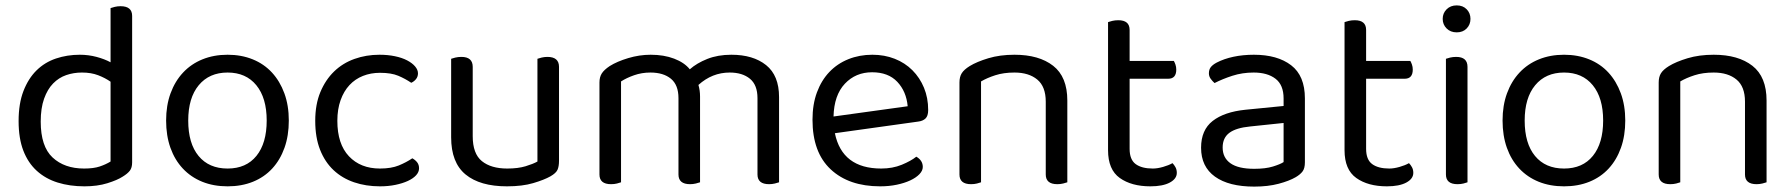

<svg xmlns="http://www.w3.org/2000/svg" viewBox="-20 -678 6646 712"><path d="M470 -76Q470 -56 461.5 -45Q453 -34 435 -23Q415 -10 378 1.5Q341 13 293 13Q239 13 194 -1Q149 -15 116.5 -44.5Q84 -74 66.5 -119.5Q49 -165 49 -229Q49 -294 67 -340.5Q85 -387 115.5 -417Q146 -447 187.5 -461Q229 -475 276 -475Q308 -475 338 -467Q368 -459 390 -447V-648Q395 -650 405.5 -652.5Q416 -655 427 -655Q470 -655 470 -619ZM390 -375Q370 -389 344 -399Q318 -409 284 -409Q253 -409 225.5 -399.5Q198 -390 177 -368.5Q156 -347 143.5 -312Q131 -277 131 -227Q131 -135 175 -94Q219 -53 292 -53Q327 -53 349.5 -60.5Q372 -68 390 -79Z M1051 -231Q1051 -175 1035 -130Q1019 -85 989.5 -53Q960 -21 918 -4Q876 13 824 13Q772 13 730 -4Q688 -21 658 -53Q628 -85 612 -130Q596 -175 596 -231Q596 -287 612.5 -332Q629 -377 659 -409Q689 -441 731 -458Q773 -475 824 -475Q875 -475 917 -458Q959 -441 988.5 -409Q1018 -377 1034.5 -332Q1051 -287 1051 -231ZM824 -409Q756 -409 717 -362Q678 -315 678 -231Q678 -146 716.5 -99.5Q755 -53 824 -53Q893 -53 931 -100Q969 -147 969 -231Q969 -315 930.5 -362Q892 -409 824 -409Z M1389 -408Q1355 -408 1326 -396.5Q1297 -385 1276 -362.5Q1255 -340 1243 -306.5Q1231 -273 1231 -230Q1231 -144 1274 -98.5Q1317 -53 1389 -53Q1431 -53 1459 -64.5Q1487 -76 1509 -91Q1520 -85 1527 -76Q1534 -67 1534 -54Q1534 -40 1523 -28Q1512 -16 1492.5 -7Q1473 2 1446.5 7.5Q1420 13 1389 13Q1337 13 1293 -2Q1249 -17 1217 -47Q1185 -77 1167 -122.5Q1149 -168 1149 -230Q1149 -291 1168 -336.5Q1187 -382 1219 -413Q1251 -444 1294.5 -459.5Q1338 -475 1387 -475Q1418 -475 1444.5 -469.5Q1471 -464 1490 -454Q1509 -444 1519.5 -431.5Q1530 -419 1530 -406Q1530 -394 1523 -385Q1516 -376 1505 -371Q1483 -386 1457 -397Q1431 -408 1389 -408Z M1653 -460Q1658 -462 1668.5 -464.5Q1679 -467 1691 -467Q1733 -467 1733 -430V-173Q1733 -108 1767 -80.5Q1801 -53 1861 -53Q1901 -53 1929 -61.5Q1957 -70 1973 -79V-460Q1978 -462 1988.5 -464.5Q1999 -467 2010 -467Q2053 -467 2053 -430V-82Q2053 -61 2047.5 -48.5Q2042 -36 2021 -24Q1998 -11 1957.5 1Q1917 13 1860 13Q1760 13 1706.5 -31Q1653 -75 1653 -169Z M2789 -314Q2789 -363 2761 -386Q2733 -409 2686 -409Q2621 -409 2570 -363Q2576 -343 2576 -320V-2Q2571 0 2560.5 2.5Q2550 5 2539 5Q2496 5 2496 -31V-314Q2496 -363 2468 -386Q2440 -409 2392 -409Q2360 -409 2331.5 -399Q2303 -389 2283 -376V-2Q2278 0 2268 2.5Q2258 5 2246 5Q2203 5 2203 -31V-372Q2203 -392 2211.5 -405.5Q2220 -419 2241 -433Q2268 -450 2309.5 -462.5Q2351 -475 2393 -475Q2442 -475 2480 -460.5Q2518 -446 2538 -421Q2564 -444 2603 -459.5Q2642 -475 2692 -475Q2773 -475 2821 -436.5Q2869 -398 2869 -318V-2Q2864 0 2853.5 2.5Q2843 5 2832 5Q2789 5 2789 -31V-314Z M3076 -184Q3103 -53 3248 -53Q3290 -53 3324 -67Q3358 -81 3378 -97Q3402 -83 3402 -59Q3402 -45 3389.5 -32Q3377 -19 3355.5 -9Q3334 1 3305.5 7Q3277 13 3244 13Q3128 13 3060.5 -50Q2993 -113 2993 -234Q2993 -291 3009.5 -335.5Q3026 -380 3055.5 -411Q3085 -442 3126 -458.5Q3167 -475 3215 -475Q3260 -475 3298 -460Q3336 -445 3363.5 -417.5Q3391 -390 3406.5 -352.5Q3422 -315 3422 -270Q3422 -248 3412 -238.5Q3402 -229 3384 -227ZM3214 -410Q3153 -410 3113 -367.5Q3073 -325 3071 -246L3346 -284Q3341 -339 3307.5 -374.5Q3274 -410 3214 -410Z M3858 -301Q3858 -357 3826.5 -383Q3795 -409 3742 -409Q3702 -409 3671 -399Q3640 -389 3618 -376V-2Q3613 0 3603 2.5Q3593 5 3581 5Q3538 5 3538 -31V-372Q3538 -393 3546.5 -406.5Q3555 -420 3576 -433Q3602 -449 3645 -462Q3688 -475 3742 -475Q3833 -475 3885.5 -434Q3938 -393 3938 -305V-2Q3933 0 3922.5 2.5Q3912 5 3901 5Q3858 5 3858 -31V-301Z M4246 13Q4176 13 4132.5 -18Q4089 -49 4089 -121V-596Q4094 -598 4104.5 -600.5Q4115 -603 4127 -603Q4169 -603 4169 -567V-452H4333Q4336 -447 4339 -438.5Q4342 -430 4342 -420Q4342 -386 4312 -386H4169V-126Q4169 -86 4191.5 -69.5Q4214 -53 4255 -53Q4272 -53 4293 -59Q4314 -65 4328 -73Q4334 -67 4339 -58Q4344 -49 4344 -37Q4344 -15 4318 -1Q4292 13 4246 13Z M4631 -52Q4673 -52 4700.5 -60.5Q4728 -69 4740 -77V-222L4616 -209Q4564 -204 4539 -185.5Q4514 -167 4514 -131Q4514 -93 4543 -72.5Q4572 -52 4631 -52ZM4630 -475Q4717 -475 4768 -436Q4819 -397 4819 -313V-76Q4819 -54 4810.5 -42.5Q4802 -31 4785 -21Q4761 -7 4721.5 3.5Q4682 14 4631 14Q4537 14 4485.5 -23Q4434 -60 4434 -130Q4434 -196 4477 -229.5Q4520 -263 4598 -271L4740 -285V-313Q4740 -363 4710 -386Q4680 -409 4629 -409Q4587 -409 4550 -397Q4513 -385 4484 -370Q4476 -377 4469.5 -386Q4463 -395 4463 -406Q4463 -420 4470 -429Q4477 -438 4492 -446Q4519 -460 4554 -467.5Q4589 -475 4630 -475Z M5123 13Q5053 13 5009.5 -18Q4966 -49 4966 -121V-596Q4971 -598 4981.5 -600.5Q4992 -603 5004 -603Q5046 -603 5046 -567V-452H5210Q5213 -447 5216 -438.5Q5219 -430 5219 -420Q5219 -386 5189 -386H5046V-126Q5046 -86 5068.5 -69.5Q5091 -53 5132 -53Q5149 -53 5170 -59Q5191 -65 5205 -73Q5211 -67 5216 -58Q5221 -49 5221 -37Q5221 -15 5195 -1Q5169 13 5123 13Z M5422 -2Q5417 0 5407 2.5Q5397 5 5385 5Q5342 5 5342 -31V-460Q5347 -462 5357.5 -464.5Q5368 -467 5380 -467Q5422 -467 5422 -430ZM5330 -608Q5330 -629 5344.5 -643.5Q5359 -658 5382 -658Q5405 -658 5419 -643.5Q5433 -629 5433 -608Q5433 -587 5419 -572.5Q5405 -558 5382 -558Q5359 -558 5344.5 -572.5Q5330 -587 5330 -608Z M6007 -231Q6007 -175 5991 -130Q5975 -85 5945.5 -53Q5916 -21 5874 -4Q5832 13 5780 13Q5728 13 5686 -4Q5644 -21 5614 -53Q5584 -85 5568 -130Q5552 -175 5552 -231Q5552 -287 5568.5 -332Q5585 -377 5615 -409Q5645 -441 5687 -458Q5729 -475 5780 -475Q5831 -475 5873 -458Q5915 -441 5944.5 -409Q5974 -377 5990.5 -332Q6007 -287 6007 -231ZM5780 -409Q5712 -409 5673 -362Q5634 -315 5634 -231Q5634 -146 5672.5 -99.5Q5711 -53 5780 -53Q5849 -53 5887 -100Q5925 -147 5925 -231Q5925 -315 5886.5 -362Q5848 -409 5780 -409Z M6451 -301Q6451 -357 6419.5 -383Q6388 -409 6335 -409Q6295 -409 6264 -399Q6233 -389 6211 -376V-2Q6206 0 6196 2.5Q6186 5 6174 5Q6131 5 6131 -31V-372Q6131 -393 6139.5 -406.5Q6148 -420 6169 -433Q6195 -449 6238 -462Q6281 -475 6335 -475Q6426 -475 6478.5 -434Q6531 -393 6531 -305V-2Q6526 0 6515.5 2.5Q6505 5 6494 5Q6451 5 6451 -31V-301Z"/></svg>

Font: Baloo Bhai 2
Style: Regular
Weight: 400
Designer: Supriya Tembe, Noopur Datye and Ek Type
Foundry: Ek Type
Version: Version 1.640;PS 1.000;hotconv 16.6.51;makeotf.lib2.5.65220;